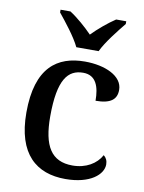

<svg xmlns="http://www.w3.org/2000/svg" viewBox="-87 -827 675 898"><g transform="rotate(10 251.0 -378.0)"><path d="M230 -606H336C357 -651 408 -715 439 -753V-766H391C356 -743 312 -706 282 -675C252 -706 210 -743 174 -766H127V-753C158 -715 209 -651 230 -606ZM286 10C405 10 463 -43 463 -90C463 -108 456 -122 444 -131C421 -88 372 -58 308 -58C207 -58 166 -126 166 -266C166 -443 211 -494 283 -494C345 -494 362 -440 362 -375C434 -375 462 -399 462 -444C462 -510 378 -547 282 -547C152 -547 53 -480 53 -265C53 -67 149 10 286 10Z"/></g></svg>

Font: Noto Serif Yezidi Medium
Style: Regular
Weight: 500
Designer: Dalton Maag Ltd
Foundry: Dalton Maag Ltd
Version: Version 1.001